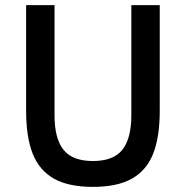

<svg xmlns="http://www.w3.org/2000/svg" viewBox="-20 -718 726 750"><path d="M193 -268Q193 -177 228 -133Q263 -89 343 -89Q423 -89 458 -133Q493 -177 493 -268V-698H604V-286Q604 -182 578 -117Q552 -52 495 -20Q438 12 343 12Q248 12 191 -20Q134 -52 108 -117Q82 -182 82 -286V-698H193Z"/></svg>

Font: IBM Plex Sans KR Medm
Style: Regular
Weight: 500
Designer: Mike Abbink; Paul van der Laan; Pieter van Rosmalen; Wujin Sim; Chorong Kim; Dohee Lee;
Foundry: Sandoll Inc.
Version: Version 1.003